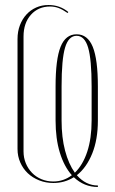

<svg xmlns="http://www.w3.org/2000/svg" viewBox="-20 -725 461 767"><path d="M74 -120Q74 -95 83 -73Q92 -51 108 -34.5Q124 -18 146 -9Q168 0 193 0Q234 0 267 -25Q236 -60 219 -115.5Q202 -171 202 -244V-379Q202 -488 222 -538Q242 -588 286 -588Q330 -588 350.5 -538Q371 -488 371 -379V-243Q371 -168 348.5 -112Q326 -56 287 -25Q323 16 371 16V22Q316 22 275 -17Q238 6 193 6Q163 6 136.5 -4.5Q110 -15 91 -33Q72 -51 61 -76Q50 -101 50 -130V-569Q50 -599 59.5 -624Q69 -649 85.5 -667Q102 -685 124.5 -695Q147 -705 174 -705Q219 -705 253 -677L250 -673Q230 -687 214 -693Q198 -699 180 -699Q133 -699 103.5 -666Q74 -633 74 -579ZM279 -35Q311 -66 328.5 -119Q346 -172 346 -244V-379Q346 -488 332 -535Q318 -582 286 -582Q254 -582 240 -535Q226 -488 226 -379V-244Q226 -176 240 -123Q254 -70 279 -35Z"/></svg>

Font: Moniqa Thin Display
Style: Regular
Weight: 100
Designer: Rajesh Rajput
Foundry: Rajesh Rajput
Version: Version 1.000